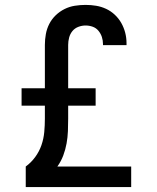

<svg xmlns="http://www.w3.org/2000/svg" viewBox="-20 -763 640 783"><path d="M85 0V-84Q107 -100 123.5 -122.5Q140 -145 149 -171Q158 -197 160.5 -224.5Q163 -252 163 -279V-332H68V-403H163V-580Q163 -602 167 -624Q171 -646 181 -665.5Q191 -685 207 -700.5Q223 -716 243 -726Q263 -736 285 -739.5Q307 -743 329 -743Q351 -743 372 -739.5Q393 -736 412.5 -727Q432 -718 448 -703Q464 -688 474.5 -669.5Q485 -651 490.5 -630Q496 -609 496 -587V-579H400V-583Q400 -598 395.5 -612Q391 -626 381.5 -637.5Q372 -649 358 -654Q344 -659 329 -659Q314 -659 299.5 -653.5Q285 -648 275.5 -636.5Q266 -625 262 -610Q258 -595 258 -580V-403H370V-332H258V-279Q258 -254 257 -228.5Q256 -203 251.5 -178Q247 -153 238 -129Q229 -105 214 -84H515V0Z"/></svg>

Font: Iosevka Medium Extended
Style: Regular
Weight: 500
Width: 7
Monospace: yes
Designer: Belleve Invis
Foundry: Belleve Invis
Version: Version 32.5.0; ttfautohint (v1.8.4)